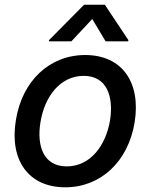

<svg xmlns="http://www.w3.org/2000/svg" viewBox="-20 -787 642 818"><path d="M258.2 11C409.4 11 526.3 -99.1 553.6 -265.6C581.3 -437.9 498.6 -552.6 343 -552.6C191.1 -552.6 74.2 -442.5 47.6 -274.9C19.5 -103.7 101.9 11 258.2 11ZM152.3 -266C169.4 -372.9 234.4 -463.8 337 -463.8C434.3 -463.8 464.8 -377.5 448.9 -274.9C431.1 -168 366.1 -78.1 264.2 -78.1C166.2 -78.1 135.7 -163.7 152.3 -266ZM188.2 -610.8H284.1L372.9 -706L430 -610.8H526.3L527 -616.1L426.8 -766.7H338.1L188.9 -616.1Z"/></svg>

Font: Magic Ui Pro Medium
Style: Italic
Weight: 500
Italic angle: -9.39999°
Designer: Stefan Endress, Andreas Faust
Version: Version 1.000;FEAKit 1.0